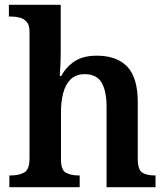

<svg xmlns="http://www.w3.org/2000/svg" viewBox="-20 -780 695 800"><path d="M19 0V-49H26Q58 -49 80.5 -61Q103 -73 103 -119V-647Q103 -675 91.5 -688.5Q80 -702 62.5 -706.5Q45 -711 28 -711H17V-760H233V-570Q233 -537 231.5 -505Q230 -473 229 -463H235Q256 -502 291.5 -525Q327 -548 383 -548Q467 -548 510.5 -502Q554 -456 554 -354V-120Q554 -73 572.5 -61Q591 -49 625 -49H628V0H424V-335Q424 -400 403.5 -435.5Q383 -471 333 -471Q297 -471 275 -450Q253 -429 243.5 -393Q234 -357 234 -313V-115Q234 -72 254.5 -60.5Q275 -49 308 -49H312V0Z"/></svg>

Font: Noto Serif Telugu SemiBold
Style: Regular
Weight: 600
Designer: Jelle Bosma - Monotype Design Team
Foundry: Monotype Imaging Inc.
Version: Version 2.005; ttfautohint (v1.8.4.7-5d5b)